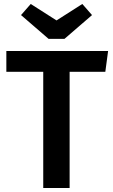

<svg xmlns="http://www.w3.org/2000/svg" viewBox="-20 -948 570 968"><path d="M331 0H198V-586H12V-691H525L511 -586H331ZM305 -752H225L86 -872L135 -928L265 -845L395 -928L444 -872Z"/></svg>

Font: Trujillo Medium
Style: Regular
Weight: 500
Designer: Fira Sans original fonts by bBox Type GmbH, Carrois Corporate GbR, & Edenspiekermann AG / Changes by Cristiano Sobral
Foundry: Fira Sans original fonts by bBox Type GmbH, Carrois Corporate GbR, & Edenspiekermann AG / Changes by Cristiano Sobral
Version: Version 4.301;October 17, 2021;FontCreator 14.0.0.2814 64-bi